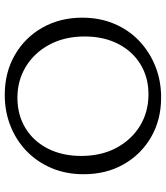

<svg xmlns="http://www.w3.org/2000/svg" viewBox="37 -744 717 831"><g transform="rotate(90 395.5 -328.5)"><path d="M390.5 9.4Q293.9 9.4 218.5 -33.9Q143 -77.2 99.8 -153.2Q56.5 -229.3 56.5 -325.8Q56.5 -402.2 83.2 -465Q109.8 -527.9 157.5 -572.9Q205.2 -617.9 267.5 -642.6Q329.9 -667.4 401.8 -667.4Q498.3 -667.4 573.2 -624.1Q648.2 -580.8 691.1 -505.3Q734.1 -429.7 734.1 -332.2Q734.1 -255.8 707.5 -193Q680.8 -130.1 633.7 -84.8Q586.5 -39.5 524.5 -15.1Q462.4 9.4 390.5 9.4ZM403 -45.4Q477.9 -45.4 534.8 -80.3Q591.6 -115.2 623.3 -177.5Q654.9 -239.8 654.9 -321.3Q654.9 -408.8 619.7 -474.2Q584.5 -539.5 524.4 -576.1Q464.2 -612.6 388.2 -612.6Q314.9 -612.6 258.3 -578Q201.7 -543.4 169.8 -481Q137.9 -418.7 137.9 -336.7Q137.9 -249.7 173.1 -184.1Q208.3 -118.5 268.4 -81.9Q328.5 -45.4 403 -45.4Z"/></g></svg>

Font: Ysabeau
Style: Bold
Weight: 700
Designer: Christian Thalmann (Catharsis Fonts)
Version: Version 2.000;gftools[0.9.27.dev2+g8671c4b]